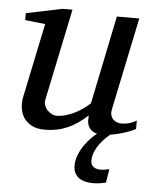

<svg xmlns="http://www.w3.org/2000/svg" viewBox="-52 -537 630 797"><g transform="rotate(5 263.5 -139.0)"><path d="M523.9 -23.9Q514.6 -18.6 498.3 -12.2Q481.9 -5.9 462.9 -0.5Q443.8 4.9 423.8 8.3Q420.9 8.8 418.5 9.3Q410.2 16.1 402.3 23.9Q388.2 37.6 376.7 53.2Q365.2 68.8 357.9 86.4Q350.6 104 350.6 123Q350.6 141.1 362.3 149.2Q374 157.2 390.6 157.2Q400.4 157.2 409.4 155.8Q418.5 154.3 427.7 151.9L418.9 209Q406.2 211.9 392.3 213.9Q378.4 215.8 364.7 215.8Q348.6 215.8 333.7 212.4Q318.8 209 307.6 201.4Q296.4 193.8 289.6 181.2Q282.7 168.5 282.7 149.9Q282.7 127.9 291 106.2Q299.3 84.5 312.5 65.2Q325.7 45.9 342.3 29.3Q353 18.6 363.8 9.8Q353 7.3 346.2 2.4Q332.5 -6.8 327.4 -19.3Q322.3 -31.7 322.8 -44.4Q323.2 -57.1 323.2 -63Q283.7 -25.4 240.5 -6.6Q197.3 12.2 147 12.2Q112.3 12.2 90.3 0Q68.4 -12.2 57.1 -30.8Q45.9 -49.3 43.5 -71.3Q41 -93.3 44.9 -112.8L109.9 -424.8L25.9 -434.1V-462.9L176.8 -494.1H217.8L138.2 -112.8Q135.3 -100.1 139.4 -88.6Q143.6 -77.1 151.6 -68.6Q159.7 -60.1 169.9 -54.9Q180.2 -49.8 189.9 -49.8Q208 -49.8 226.3 -54.9Q244.6 -60.1 262.7 -68.8Q280.8 -77.6 297.4 -89.1Q314 -100.6 328.1 -113.8L403.8 -481.9H497.1L417 -97.2Q413.6 -81.5 417 -71Q420.4 -60.5 427.5 -53.7Q434.6 -46.9 443.6 -43.9Q452.6 -41 460.9 -41Q470.7 -41 486.8 -43.9Q502.9 -46.9 523.9 -59.1Z"/></g></svg>

Font: Charis SIL Am
Style: Italic
Weight: 400
Italic angle: -11°
Foundry: SIL International
Version: Version 5.000